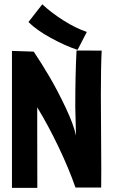

<svg xmlns="http://www.w3.org/2000/svg" viewBox="-20 -888 558 909"><path d="M391.1 -736.8 347.2 -651.9Q289.1 -670.9 220.9 -708.3Q152.8 -745.6 114.7 -783.7L180.2 -867.7Q223.6 -827.1 281.7 -790.5Q339.8 -753.9 391.1 -736.8ZM337.4 0Q305.2 -92.3 256.1 -194.6Q207 -296.9 156.2 -379.9V-278.3Q156.2 -196.3 156.5 -111.8Q156.7 -27.3 156.7 1.5H36.6V-647L139.6 -643.6Q176.3 -589.4 214.1 -524.9Q252 -460.4 290.3 -379.6Q328.6 -298.8 339.8 -246.1L336.4 -379.9Q336.4 -535.6 342.3 -648.9L461.4 -648.4Q457.5 -573.7 457.5 -437Q457.5 -380.9 458.5 -260.7Q459.5 -140.6 459.5 -83Q459.5 -68.4 459.2 -40.5Q459 -12.7 459 0Z"/></svg>

Font: Fantasque Sans Mono
Style: Bold
Weight: 700
Monospace: yes
Designer: Jany Belluz
Version: Version 1.8.0 ; ttfautohint (v1.8.2)